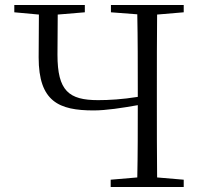

<svg xmlns="http://www.w3.org/2000/svg" viewBox="-20 -745 806 765"><path d="M526 0H712V-29L606 -38C605 -137 605 -235 605 -335V-390C605 -490 605 -590 606 -687L712 -696V-725H422V-696L527 -688C529 -590 529 -490 529 -390V-359C467 -349 414 -346 371 -346C254 -346 209 -383 209 -527L210 -687L318 -696V-725H37V-696L135 -687L134 -516C134 -340 215 -305 353 -305C403 -305 467 -315 529 -326C529 -226 529 -131 527 -38L421 -29V0Z"/></svg>

Font: Noto Serif CJK TC Light
Style: Regular
Weight: 300
Designer: Ryoko NISHIZUKA 西塚涼子 (kana & ideographs); Frank Grießhammer (Latin, Greek & Cyrillic); Wenlong ZHANG 张文龙 (bopomofo); San
Foundry: Adobe
Version: Version 2.001;hotconv 1.1.0;makeotfexe 2.6.0